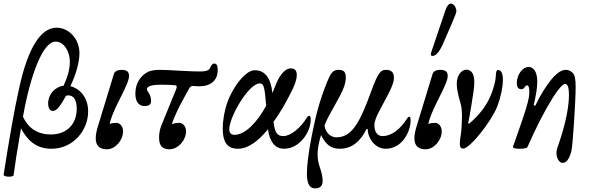

<svg xmlns="http://www.w3.org/2000/svg" viewBox="-30 -811 3253 1061"><path d="M45 158C50 117 66 12 86 -102C119 -40 166 11 254 11C375 11 457 -91 457 -195C457 -278 406 -323 359 -335C390 -399 409 -468 409 -517C409 -599 348 -658 283 -658C196 -658 125 -549 76 -325C51 -214 22 -50 -10 154C-10 169 43 168 45 158ZM278 -581C322 -581 356 -529 356 -469C356 -428 342 -380 321 -337C273 -331 236 -289 236 -240C236 -215 245 -198 262 -198C283 -198 302 -223 335 -282C339 -283 344 -284 348 -284C378 -284 394 -257 394 -210C394 -127 341 -68 251 -68C161 -68 119 -119 97 -166C120 -303 188 -581 278 -581Z M561 14C607 14 650 -36 650 -85C650 -112 634 -132 613 -132C598 -132 586 -130 576 -126C582 -158 601 -203 633 -266C671 -340 683 -372 683 -391C683 -415 671 -425 641 -425C620 -425 603 -417 599 -401L512 -116C503 -87 499 -66 499 -47C499 -5 521 14 561 14Z M906 14C954 14 998 -36 998 -85C998 -112 982 -132 960 -132C943 -132 928 -129 920 -124C932 -166 959 -220 991 -278L1017 -325C1021 -332 1027 -336 1036 -336C1048 -336 1056 -334 1069 -334C1136 -334 1173 -367 1173 -424C1173 -450 1167 -460 1153 -460C1146 -460 1136 -451 1131 -436C1126 -422 1107 -416 1078 -416C1058 -416 1019 -417 966 -420C914 -423 878 -425 855 -425C827 -425 803 -421 790 -415C745 -393 718 -349 718 -294C718 -248 738 -225 768 -225C793 -225 805 -233 805 -254C805 -272 798 -290 790 -301C785 -308 782 -314 782 -319C782 -335 813 -343 858 -343C889 -343 913 -342 938 -340C948 -339 949 -332 943 -317L861 -116C853 -96 849 -72 849 -49C849 -5 869 14 906 14Z M1285 11C1341 11 1397 -31 1451 -97C1451 -94 1452 -92 1452 -89C1461 -33 1486 11 1540 11C1626 11 1687 -82 1687 -149C1687 -164 1685 -171 1679 -171C1673 -171 1669 -167 1663 -157C1632 -106 1577 -59 1536 -59C1504 -59 1489 -75 1482 -134L1481 -137C1514 -182 1545 -235 1574 -292C1599 -339 1610 -372 1610 -396C1610 -422 1599 -433 1577 -433C1538 -433 1508 -381 1490 -333C1485 -320 1480 -308 1475 -296C1475 -297 1475 -298 1475 -299C1467 -378 1435 -423 1378 -423C1323 -423 1250 -320 1222 -233C1211 -197 1201 -149 1201 -101C1201 -9 1239 11 1285 11ZM1237 -96C1237 -166 1345 -350 1405 -350C1426 -350 1432 -339 1441 -227C1387 -128 1322 -66 1266 -66C1248 -66 1237 -75 1237 -96Z M1711 230C1736 230 1753 219 1753 189C1753 173 1749 147 1740 121C1730 92 1725 71 1725 41C1725 17 1729 -13 1744 -65C1773 -6 1804 11 1848 11C1904 11 1955 -17 1996 -99L2002 -98C2002 -47 2043 11 2101 11C2194 11 2239 -86 2239 -144C2239 -158 2237 -166 2232 -166C2228 -166 2224 -163 2219 -155C2181 -96 2134 -59 2084 -59C2056 -59 2039 -81 2039 -119C2039 -141 2049 -166 2072 -209C2137 -327 2147 -356 2147 -382C2147 -413 2130 -425 2104 -425C2077 -425 2062 -418 2023 -311C1957 -128 1913 -52 1828 -52C1805 -52 1770 -70 1763 -117C1788 -185 1848 -266 1873 -336C1878 -354 1881 -369 1881 -381C1881 -416 1868 -425 1841 -425C1808 -425 1796 -404 1778 -359C1736 -256 1715 -173 1693 -62C1674 34 1666 105 1666 148C1666 203 1680 230 1711 230Z M2360 -502C2379 -502 2399 -525 2419 -571L2468 -684C2486 -725 2492 -743 2492 -750C2492 -766 2479 -791 2462 -791C2450 -791 2439 -778 2431 -753L2352 -519C2351 -516 2351 -513 2351 -510C2351 -505 2354 -502 2360 -502ZM2322 14C2368 14 2411 -36 2411 -85C2411 -112 2395 -132 2374 -132C2359 -132 2347 -130 2337 -126C2343 -158 2362 -203 2394 -266C2432 -340 2444 -372 2444 -391C2444 -415 2432 -425 2402 -425C2381 -425 2364 -417 2360 -401L2273 -116C2264 -87 2260 -66 2260 -47C2260 -5 2282 14 2322 14Z M2530 10C2566 10 2684 -137 2718 -223C2738 -276 2749 -331 2749 -370C2749 -405 2740 -424 2722 -424C2714 -424 2710 -414 2710 -391C2709 -368 2701 -336 2689 -302C2664 -232 2620 -176 2562 -127L2557 -130C2560 -143 2566 -173 2576 -236C2586 -296 2591 -332 2591 -357C2591 -403 2575 -426 2547 -426C2521 -426 2494 -396 2494 -347C2494 -322 2502 -283 2515 -240C2518 -228 2523 -209 2523 -171C2523 -140 2520 -91 2517 -71C2512 -41 2511 -27 2511 -15C2511 2 2517 10 2530 10Z M3079 89C3101 89 3116 67 3128 22C3134 2 3151 -243 3151 -331C3151 -372 3147 -396 3135 -408C3124 -419 3111 -425 3096 -425C3073 -425 3047 -408 3017 -372C2988 -336 2958 -290 2928 -227L2919 -229C2932 -285 2939 -325 2939 -360C2939 -416 2917 -441 2891 -441C2857 -441 2826 -397 2826 -353C2826 -329 2834 -318 2851 -318C2871 -318 2868 -339 2883 -339C2891 -339 2895 -327 2895 -303C2895 -271 2885 -232 2854 -141L2806 -4C2805 -2 2805 0 2805 1C2805 8 2816 11 2839 11C2863 11 2881 8 2884 3C2932 -106 2978 -196 3026 -273C3055 -319 3080 -347 3092 -347C3106 -347 3114 -333 3114 -285C3114 -190 3075 -66 3057 -14C3048 9 3045 22 3045 34C3045 63 3060 89 3079 89Z"/></svg>

Font: Junicode Two Beta SemiCondensed Medium
Style: Italic
Weight: 500
Width: 4
Italic angle: -10°
Version: Version 1.063